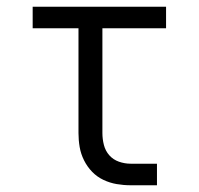

<svg xmlns="http://www.w3.org/2000/svg" viewBox="-20 -550 590 570"><path d="M446 0H368Q347 0 326.5 -3.5Q306 -7 287 -16Q268 -25 253.5 -40Q239 -55 229.5 -74Q220 -93 216.5 -113.5Q213 -134 213 -155V-466H77V-530H473V-466H284V-155Q284 -137 288.5 -119.5Q293 -102 304.5 -89Q316 -76 333 -70Q350 -64 368 -64H446Z"/></svg>

Font: Lode
Style: Regular
Weight: 400
Monospace: yes
Designer: Belleve Invis
Foundry: Belleve Invis
Version: Version 29.2.0; ttfautohint (v1.8.3)